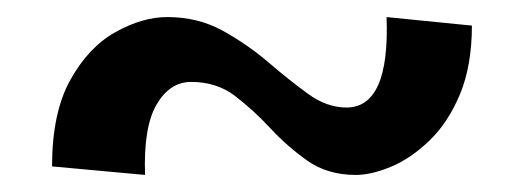

<svg xmlns="http://www.w3.org/2000/svg" viewBox="-20 -481 614 225"><path d="M150 -276 41 -286Q41 -349 62.5 -387.5Q84 -426 115.5 -443.5Q147 -461 176 -461Q212 -461 241 -445Q270 -429 294.5 -408Q319 -387 341 -371Q363 -355 386 -355Q437 -355 433 -461L533 -451Q533 -404 519 -370.5Q505 -337 483 -316Q461 -295 438 -285.5Q415 -276 397 -276Q364 -276 340.5 -292.5Q317 -309 297 -330.5Q277 -352 255.5 -368.5Q234 -385 204 -385Q179 -385 163.5 -358.5Q148 -332 150 -276Z"/></svg>

Font: Marhey
Style: Regular
Weight: 400
Designer: Nur Syamsi & Bustanul Arifin
Foundry: Namelatype
Version: Version 1.000; ttfautohint (v1.8.4.7-5d5b)